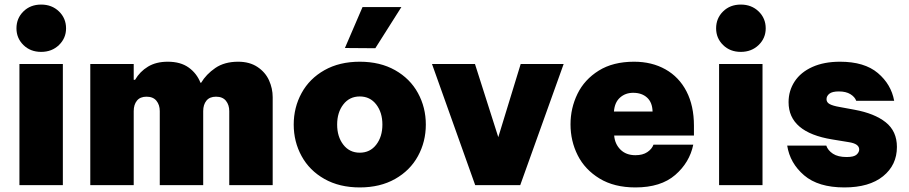

<svg xmlns="http://www.w3.org/2000/svg" viewBox="-20 -810 3977 840"><path d="M52 -686Q52 -730 82.5 -760Q113 -790 160 -790Q207 -790 238 -760Q269 -730 269 -686Q269 -643 238 -613Q207 -583 160 -583Q113 -583 82.5 -613Q52 -643 52 -686ZM255 0H65V-530H255Z M1173 -385V0H983V-324Q983 -351 968.5 -369Q954 -387 925 -387Q897 -387 883 -369.5Q869 -352 869 -324V0H679V-324Q679 -351 664.5 -369Q650 -387 621 -387Q593 -387 579 -369.5Q565 -352 565 -324V0H375V-530H565V-461H571Q592 -497 627.5 -518.5Q663 -540 714 -540Q770 -540 805.5 -514.5Q841 -489 857 -448H860Q882 -485 922 -512.5Q962 -540 1022 -540Q1072 -540 1106.5 -517Q1141 -494 1157 -458.5Q1173 -423 1173 -385Z M1736 -779 1622 -599 1489 -600 1566 -779ZM1265 -265Q1265 -340 1299.5 -403Q1334 -466 1399.5 -503Q1465 -540 1554 -540Q1643 -540 1708.5 -503Q1774 -466 1808.5 -403Q1843 -340 1843 -265Q1843 -190 1808.5 -127Q1774 -64 1708.5 -27Q1643 10 1554 10Q1465 10 1399.5 -27Q1334 -64 1299.5 -127Q1265 -190 1265 -265ZM1653 -265Q1653 -318 1626 -353Q1599 -388 1554 -388Q1509 -388 1482 -353Q1455 -318 1455 -265Q1455 -212 1482 -177Q1509 -142 1554 -142Q1599 -142 1626 -177Q1653 -212 1653 -265Z M2160 -210 2258 -530H2446L2256 0H2059L1870 -530H2058Z M2476 -266Q2476 -337 2506.5 -399.5Q2537 -462 2599.5 -501Q2662 -540 2754 -540Q2832 -540 2891.5 -506.5Q2951 -473 2983.5 -410Q3016 -347 3016 -260V-217H2667Q2670 -180 2694.5 -155.5Q2719 -131 2760 -131Q2792 -131 2812 -144.5Q2832 -158 2839 -177H3013Q2997 -99 2934 -44.5Q2871 10 2760 10Q2667 10 2603 -29Q2539 -68 2507.5 -130.5Q2476 -193 2476 -266ZM2835 -322Q2834 -362 2811 -383Q2788 -404 2750 -404Q2716 -404 2692.5 -383Q2669 -362 2666 -322Z M3113 -686Q3113 -730 3143.5 -760Q3174 -790 3221 -790Q3268 -790 3299 -760Q3330 -730 3330 -686Q3330 -643 3299 -613Q3268 -583 3221 -583Q3174 -583 3143.5 -613Q3113 -643 3113 -686ZM3316 0H3126V-530H3316Z M3424 -173H3595Q3602 -152 3624 -137.5Q3646 -123 3684 -123Q3716 -123 3727.5 -133.5Q3739 -144 3739 -156Q3739 -181 3694 -188L3621 -200Q3430 -231 3430 -363Q3430 -413 3456.5 -453.5Q3483 -494 3534 -517Q3585 -540 3655 -540Q3762 -540 3820.5 -490.5Q3879 -441 3892 -369H3726Q3720 -386 3700.5 -398Q3681 -410 3650 -410Q3621 -410 3608.5 -400Q3596 -390 3596 -376Q3596 -362 3610 -354.5Q3624 -347 3653 -342L3718 -330Q3806 -314 3855 -275Q3904 -236 3904 -167Q3904 -88 3843.5 -39Q3783 10 3674 10Q3560 10 3498 -43Q3436 -96 3424 -173Z"/></svg>

Font: Be Vietnam Black
Style: Regular
Weight: 900
Designer: Lam Bao; Tony Le; Vietanh Nguyen
Foundry: Yellow Type Foundry
Version: Version 5.000